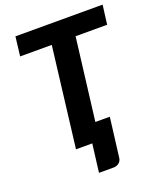

<svg xmlns="http://www.w3.org/2000/svg" viewBox="-161 -827 919 1098"><g transform="rotate(-20 298.5 -277.5)"><path d="M597 -725.5 582 -608.5H390L328.5 -109H416.5L386.5 131Q384.5 149 370.5 160.2Q356.5 171.5 336 171.5H248.5L270 0H171L245 -608.5H52.5L66.5 -725.5Z"/></g></svg>

Font: Lato Heavy
Style: Italic
Weight: 800
Italic angle: -7°
Designer: Lukasz Dziedzic
Foundry: tyPoland Lukasz Dziedzic
Version: Version 2.007; 2014-02-27